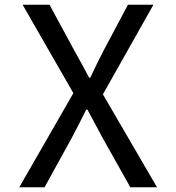

<svg xmlns="http://www.w3.org/2000/svg" viewBox="-20 -786 740 806"><path d="M288 -395 61 0H167L279 -203C300 -242 319 -280 342 -326H347L413 -203L527 0H639L412 -390L624 -766H517L414 -572C396 -537 380 -505 359 -460H354C330 -505 313 -537 293 -572L188 -766H75Z"/></svg>

Font: Kawkab Mono Light
Style: Bold
Weight: 400
Monospace: yes
Designer: Abdullah Arif
Foundry: Abdullah Arif
Version: Version 1.000;PS 000.500;hotconv 1.0.88;makeotf.lib2.5.64775